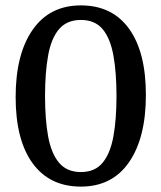

<svg xmlns="http://www.w3.org/2000/svg" viewBox="-20 -680 598 712"><path d="M280 12Q164 12 101 -74.5Q38 -161 38 -320Q38 -479 101 -569.5Q164 -660 280 -660Q396 -660 458.5 -573.5Q521 -487 521 -328Q521 -169 458.5 -78.5Q396 12 280 12ZM280 -42Q332 -42 360.5 -76.5Q389 -111 400.5 -174Q412 -237 412 -324Q412 -411 400.5 -474.5Q389 -538 360.5 -572Q332 -606 280 -606Q228 -606 199 -572Q170 -538 158.5 -474.5Q147 -411 147 -324Q147 -237 158.5 -174Q170 -111 199 -76.5Q228 -42 280 -42Z"/></svg>

Font: Source Serif 4 Caption
Style: Regular
Weight: 400
Designer: Frank Grießhammer
Foundry: Adobe Systems Incorporated
Version: Version 4.004;hotconv 1.0.117;makeotfexe 2.5.65602